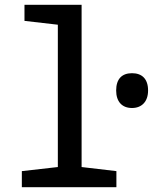

<svg xmlns="http://www.w3.org/2000/svg" viewBox="-20 -780 637 800"><path d="M71 0H465V-67L320 -84V-760H82V-693L221 -677V-84L71 -67ZM530 -330C570 -330 597 -356 597 -403C597 -452 571 -475 530 -475C488 -475 464 -451 464 -403C464 -356 489 -330 530 -330Z"/></svg>

Font: Noto Sans Mono Condensed Medium
Style: Regular
Weight: 500
Width: 3
Designer: Monotype Design Team
Foundry: Monotype Imaging Inc.
Version: Version 2.014